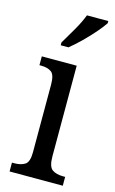

<svg xmlns="http://www.w3.org/2000/svg" viewBox="-119 -813 516 861"><g transform="rotate(15 139.0 -383.0)"><path d="M19 0V-41H30Q60 -41 79 -53Q98 -65 98 -110V-425Q98 -470 80.5 -482.5Q63 -495 33 -495H25V-536H187V-115Q187 -67 206 -54Q225 -41 256 -41H266V0ZM94 -619Q115 -654 137.5 -693Q160 -732 173 -766H272V-756Q261 -739 237 -711Q213 -683 184 -654.5Q155 -626 130 -606H94Z"/></g></svg>

Font: Noto Serif Thai Condensed
Style: Regular
Weight: 400
Width: 3
Designer: Monotype Design Team
Foundry: Monotype Imaging Inc.
Version: Version 2.002; ttfautohint (v1.8.4.7-5d5b)